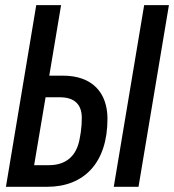

<svg xmlns="http://www.w3.org/2000/svg" viewBox="-20 -718 669 738"><path d="M167.6 -83.1H111.2L155.2 -344.1H209.5C265.6 -344.1 294.4 -317.5 294.4 -264.6C294.4 -246.1 293.3 -229.4 290.5 -209.5L286.6 -186.8C274.9 -117.2 233 -83.1 167.6 -83.1ZM2.8 0H161.2C302.6 0 393.1 -91.6 393.1 -261.4C393.1 -361.5 334.9 -427.2 222.3 -427.2H169.4L214.8 -698.2H119.3ZM417.3 0H512.4L629.3 -698.2H534.1Z"/></svg>

Font: Margiela Mono Italic Medium It
Style: Regular
Weight: 500
Designer: Mike Abbink, Paul van der Laan, Pieter van Rosmalen
Foundry: Bold Monday
Version: Version 2.003 2021